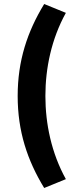

<svg xmlns="http://www.w3.org/2000/svg" viewBox="-20 -756 400 956"><path d="M200 180 308 136C236 6 206 -140 206 -278C206 -416 236 -562 308 -692L200 -736C116 -598 68 -454 68 -278C68 -102 116 42 200 180Z"/></svg>

Font: Source Sans Pro Black
Style: Regular
Weight: 900
Designer: Paul D. Hunt
Foundry: Adobe Systems Incorporated
Version: Version 3.006;hotconv 1.0.111;makeotfexe 2.5.65597